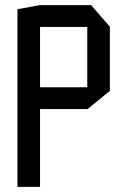

<svg xmlns="http://www.w3.org/2000/svg" viewBox="-20 -728 467 748"><path d="M48 0V-692L135 -708H136V0ZM136 -303V-388H320V-303ZM320 -303V-623H408V-374L321 -303ZM136 -623V-708H335L408 -624V-623Z"/></svg>

Font: Foldit
Style: Regular
Weight: 400
Version: Version 1.003